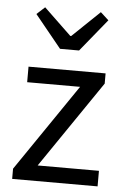

<svg xmlns="http://www.w3.org/2000/svg" viewBox="-53 -785 532 824"><g transform="rotate(5 212.5 -373.0)"><path d="M31 0V-44L287 -419H59V-486H391V-442L135 -67H399V0ZM187 -574 73 -714 108 -746 226 -633H230L348 -746L383 -714L269 -574Z"/></g></svg>

Font: SourceSansPro
Style: Book
Weight: 400
Designer: Paul D. Hunt
Foundry: Adobe Systems Incorporated
Version: Version 2.021;PS 2.000;hotconv 1.0.86;makeotf.lib2.5.63406